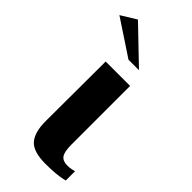

<svg xmlns="http://www.w3.org/2000/svg" viewBox="-230 -626 673 673"><g transform="rotate(45 106.5 -289.5)"><path d="M149 4Q89 4 66.5 -21.5Q44 -47 44 -102L45 -399H166V-108Q166 -73 175.5 -59.5Q185 -46 207 -46Q219 -46 228.5 -48Q238 -50 241 -51V-5Q237 -4 227 -2Q217 0 198.5 2Q180 4 149 4ZM97 -460 -36 -548 21 -583 149 -460Z"/></g></svg>

Font: Genos SemiBold
Style: Regular
Weight: 600
Designer: Robert E. Leuschke
Foundry: Robert E. Leuschke
Version: Version 1.010